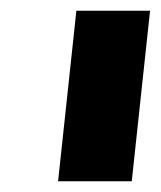

<svg xmlns="http://www.w3.org/2000/svg" viewBox="-20 -720 299 357"><path d="M88 -383 122 -700H259L225 -383Z"/></svg>

Font: MuseoModerno Thin SemiBold
Style: Italic
Weight: 600
Italic angle: -9°
Version: Version 1.003